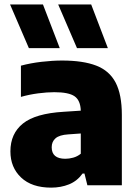

<svg xmlns="http://www.w3.org/2000/svg" viewBox="-20 -828 614 858"><path d="M208.5 10.5Q122 10.5 74.2 -34.8Q26.5 -80 26.5 -151.5Q26.5 -231 82.5 -276Q138.5 -321 264.5 -328.5L341 -333.5Q339.5 -379.5 313.2 -397.8Q287 -416 222.5 -416Q190.5 -416 150.2 -410.8Q110 -405.5 73.5 -395V-534.5Q116 -546 165.5 -551.8Q215 -557.5 257.5 -557.5Q351 -557.5 410 -534.8Q469 -512 496.8 -458.8Q524.5 -405.5 524.5 -314.5V0H370.5L357.5 -52.5H349Q325 -19 288.5 -4.2Q252 10.5 208.5 10.5ZM211 -170Q211 -118.5 272 -118.5Q289 -118.5 307.2 -123.5Q325.5 -128.5 341 -141V-231.5L285 -227.5Q245.5 -225 228.2 -210Q211 -195 211 -170ZM324 -613 240 -808H387.5L462 -613ZM109 -613 25 -808H172L247 -613Z"/></svg>

Font: Encode Sans XBd
Style: Regular
Weight: 800
Designer: Multiple Designers
Foundry: Impallari Type
Version: Version 3.002; ttfautohint (v1.8.3) -l 8 -r 50 -G 200 -x 14 